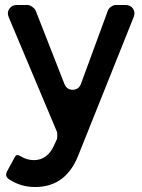

<svg xmlns="http://www.w3.org/2000/svg" viewBox="-20 -552 571 771"><path d="M484 -532Q504 -532 514 -517.5Q524 -503 517 -484L294 73Q244 199 121 199Q64 199 18 169Q-4 156 10 133L40 78Q46 66 60 74Q87 91 116 91Q170 91 197 32L209 6Q210 2 210 -8Q210 -18 209 -22L15 -483Q7 -502 17.5 -517Q28 -532 48 -532H90Q99 -532 109 -525Q119 -518 123 -510L239 -214Q249 -191 272.5 -191.5Q296 -192 305 -215L413 -509Q416 -518 426 -525Q436 -532 445 -532Z"/></svg>

Font: Trueno
Style: Round
Weight: 400
Designer: Julieta Ulanovsky, Jasper
Foundry: Julieta Ulanovsky, Cannot Into Space Fonts
Version: Version 3.001